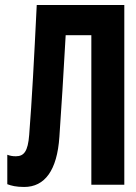

<svg xmlns="http://www.w3.org/2000/svg" viewBox="-20 -734 540 763"><path d="M76 9C158 9 207 -57 216 -190C225 -315 231 -422 241 -594H343V0H474V-714H126C115 -491 107 -338 96 -198C91 -132 75 -113 43 -113C29 -113 20 -115 9 -119V-2C25 4 44 9 76 9Z"/></svg>

Font: Noto Sans Mono ExtraCondensed ExtraBold
Style: Regular
Weight: 800
Width: 2
Designer: Monotype Design Team
Foundry: Monotype Imaging Inc.
Version: Version 2.014